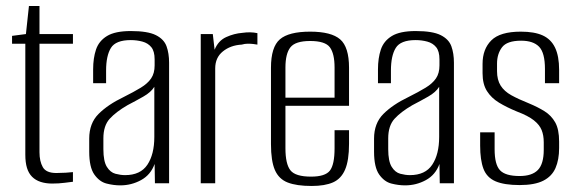

<svg xmlns="http://www.w3.org/2000/svg" viewBox="-20 -608 1915 637"><path d="M153 1Q132 1 115 -4.5Q98 -10 86.5 -21.5Q75 -33 69.5 -51Q64 -69 64 -95V-463H20V-489L66 -495L76 -588H111V-495H222V-463H111V-103Q111 -73 122 -53.5Q133 -34 167 -34Q182 -34 198 -35Q214 -36 222 -37V-5Q213 -4 194 -1.5Q175 1 153 1Z M379 7Q357 7 333.5 1Q310 -5 293 -29Q276 -53 276 -105V-148Q276 -199 307 -230Q338 -261 390 -286Q424 -303 447 -317Q470 -331 481.5 -348Q493 -365 493 -391V-411Q493 -438 482 -451.5Q471 -465 452.5 -470Q434 -475 414 -475Q364 -475 348 -449Q332 -423 332 -374V-332H289V-378Q289 -415 298.5 -443.5Q308 -472 335 -488.5Q362 -505 414 -505Q470 -505 497 -491.5Q524 -478 532.5 -454.5Q541 -431 541 -400V0H494L493 -64Q480 -28 448 -10.5Q416 7 379 7ZM395 -27Q446 -27 469 -61.5Q492 -96 492 -154V-320Q481 -302 455.5 -287.5Q430 -273 403 -259Q365 -237 344 -214Q323 -191 323 -149V-113Q323 -73 334.5 -54.5Q346 -36 363 -31.5Q380 -27 395 -27Z M646 0V-495H686L692 -443Q704 -473 730.5 -485Q757 -497 784 -499Q811 -503 834 -498V-460Q829 -461 820.5 -462Q812 -463 802 -463Q792 -463 782 -460Q745 -458 719.5 -437.5Q694 -417 694 -381V0Z M1014 9Q964 9 934.5 -2.5Q905 -14 892 -44Q879 -74 879 -130V-383Q879 -452 908.5 -477.5Q938 -503 1009 -503Q1079 -503 1108.5 -477.5Q1138 -452 1138 -383V-257H927V-116Q927 -64 943.5 -43Q960 -22 1012 -22Q1059 -22 1074.5 -42Q1090 -62 1090 -116V-176H1138V-131Q1138 -76 1125 -45.5Q1112 -15 1085 -3Q1058 9 1014 9ZM927 -284H1090V-384Q1090 -430 1074.5 -451Q1059 -472 1009 -472Q960 -472 943.5 -451Q927 -430 927 -384Z M1324 7Q1302 7 1278.5 1Q1255 -5 1238 -29Q1221 -53 1221 -105V-148Q1221 -199 1252 -230Q1283 -261 1335 -286Q1369 -303 1392 -317Q1415 -331 1426.5 -348Q1438 -365 1438 -391V-411Q1438 -438 1427 -451.5Q1416 -465 1397.5 -470Q1379 -475 1359 -475Q1309 -475 1293 -449Q1277 -423 1277 -374V-332H1234V-378Q1234 -415 1243.5 -443.5Q1253 -472 1280 -488.5Q1307 -505 1359 -505Q1415 -505 1442 -491.5Q1469 -478 1477.5 -454.5Q1486 -431 1486 -400V0H1439L1438 -64Q1425 -28 1393 -10.5Q1361 7 1324 7ZM1340 -27Q1391 -27 1414 -61.5Q1437 -96 1437 -154V-320Q1426 -302 1400.5 -287.5Q1375 -273 1348 -259Q1310 -237 1289 -214Q1268 -191 1268 -149V-113Q1268 -73 1279.5 -54.5Q1291 -36 1308 -31.5Q1325 -27 1340 -27Z M1704 6Q1653 6 1624 -6.5Q1595 -19 1584 -48Q1573 -77 1573 -125V-169H1621V-113Q1621 -62 1639 -43Q1657 -24 1704 -24Q1745 -24 1764.5 -44Q1784 -64 1784 -111V-136Q1784 -159 1777 -176.5Q1770 -194 1751 -209Q1732 -224 1695 -238Q1661 -252 1635.5 -267.5Q1610 -283 1595.5 -306Q1581 -329 1581 -365V-396Q1581 -445 1610 -474Q1639 -503 1708 -503Q1753 -503 1780.5 -490.5Q1808 -478 1821.5 -450Q1835 -422 1835 -376V-332H1788V-379Q1788 -433 1768.5 -453Q1749 -473 1709 -473Q1662 -473 1645.5 -451Q1629 -429 1629 -397V-372Q1629 -343 1641 -324Q1653 -305 1676.5 -292Q1700 -279 1735 -265Q1764 -253 1786.5 -239Q1809 -225 1822 -202Q1835 -179 1835 -138V-117Q1835 -78 1823 -50.5Q1811 -23 1782.5 -8.5Q1754 6 1704 6Z"/></svg>

Font: Alumni Sans Light
Style: Regular
Weight: 300
Version: Version 1.018